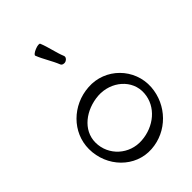

<svg xmlns="http://www.w3.org/2000/svg" viewBox="-282 -1104 1250 1250"><g transform="rotate(-45 343.0 -479.0)"><path d="M249 -944C270 -890 303 -842 324 -789C329 -777 346 -772 361 -778C376 -784 385 -799 380 -811C358 -865 349 -923 327 -976C324 -983 305 -981 283 -972C261 -963 246 -951 249 -944ZM355 21C507 11 627 -112 638 -265C649 -429 513 -566 349 -554C193 -544 66 -421 66 -267C66 -103 196 32 355 21ZM126 -267C126 -382 234 -461 355 -470C479 -478 587 -387 578 -269C570 -154 468 -72 349 -64C229 -55 126 -147 126 -267Z"/></g></svg>

Font: Nupuram Expanded Light
Style: Regular
Weight: 300
Width: 7
Designer: Santhosh Thottingal (santhosh.thottingal@gmail.com)
Foundry: SMC
Version: Version 1.000